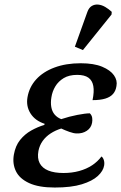

<svg xmlns="http://www.w3.org/2000/svg" viewBox="-20 -829 542 859"><path d="M225 10Q153 10 110 -10Q67 -30 51 -63.5Q35 -97 42 -137Q49 -177 70 -203Q91 -229 119.5 -245Q148 -261 178 -270L180 -275Q137 -289 116.5 -321.5Q96 -354 103 -394Q111 -440 142 -474Q173 -508 224 -527Q275 -546 341 -546Q400 -546 437 -530.5Q474 -515 490 -492Q506 -469 501 -444Q498 -423 486 -409Q474 -395 451.5 -388Q429 -381 394 -381Q402 -419 397.5 -444Q393 -469 375.5 -481.5Q358 -494 325 -494Q289 -494 265 -479.5Q241 -465 227.5 -442.5Q214 -420 210 -394Q206 -370 209.5 -350Q213 -330 224.5 -316.5Q236 -303 254 -296Q290 -308 326.5 -315Q363 -322 382 -322Q391 -313 392.5 -301.5Q394 -290 392 -280Q388 -257 368.5 -244Q349 -231 323 -232Q310 -232 290.5 -239Q271 -246 254 -254Q228 -246 206.5 -232Q185 -218 171 -198.5Q157 -179 152 -154Q146 -121 157.5 -99Q169 -77 196 -66Q223 -55 264 -55Q302 -55 334.5 -64Q367 -73 392 -89.5Q417 -106 434 -129Q441 -124 444.5 -113Q448 -102 446 -89Q442 -64 417.5 -41.5Q393 -19 346 -4.5Q299 10 225 10ZM351 -605 315 -620 371 -776Q378 -795 391 -802.5Q404 -810 419.5 -808.5Q435 -807 450.5 -798Q466 -789 480 -776L479 -764Z"/></svg>

Font: ET Text
Style: Italic
Weight: 470
Italic angle: -12°
Designer: Monotype Design Team
Foundry: Monotype Imaging Inc.
Version: Version 2.009